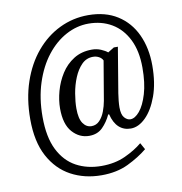

<svg xmlns="http://www.w3.org/2000/svg" viewBox="-91 -799 973 1027"><g transform="rotate(-10 395.0 -286.0)"><path d="M379 142Q287 142 213.5 102.5Q140 63 97 -17Q54 -97 54 -219Q54 -330 85 -421Q116 -512 171 -577.5Q226 -643 299 -678.5Q372 -714 455 -714Q548 -714 613.5 -672.5Q679 -631 713 -557.5Q747 -484 747 -390Q747 -294 721.5 -224Q696 -154 657 -115.5Q618 -77 576 -77Q538 -77 512 -100.5Q486 -124 474 -172H469Q451 -133 423 -105Q395 -77 350 -77Q297 -77 259 -119.5Q221 -162 221 -248Q221 -293 234.5 -342Q248 -391 275 -433.5Q302 -476 344 -502.5Q386 -529 443 -529Q469 -529 491.5 -519.5Q514 -510 527 -499L561 -520H583L542 -274Q539 -256 537 -235Q535 -214 535 -199Q535 -159 550 -142.5Q565 -126 582 -126Q607 -126 632.5 -156.5Q658 -187 675.5 -245.5Q693 -304 693 -387Q693 -478 661.5 -541Q630 -604 575 -636.5Q520 -669 449 -669Q385 -669 326 -637Q267 -605 221 -546Q175 -487 148 -404Q121 -321 121 -220Q121 -110 155.5 -41Q190 28 250 60.5Q310 93 387 93Q460 93 516.5 67Q573 41 611 9L631 45Q586 82 524 112Q462 142 379 142ZM371 -126Q397 -126 415 -145Q433 -164 443.5 -192Q454 -220 459 -248L495 -461Q489 -474 474.5 -482Q460 -490 442 -490Q406 -490 380.5 -464Q355 -438 338.5 -398Q322 -358 314.5 -313.5Q307 -269 307 -233Q307 -178 325 -152Q343 -126 371 -126Z"/></g></svg>

Font: Noto Serif Armenian Condensed Medium
Style: Regular
Weight: 500
Width: 3
Designer: Monotype Design Team
Foundry: Monotype Imaging Inc.
Version: Version 2.008; ttfautohint (v1.8.4.7-5d5b)